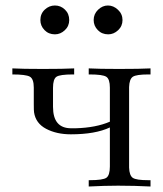

<svg xmlns="http://www.w3.org/2000/svg" viewBox="-20 -679 595 699"><path d="M25 -408V-430Q62 -428 136 -428Q212 -428 250 -430V-408H246Q198 -408 185.5 -399.5Q173 -391 173 -359V-290Q173 -212 239 -212H255Q329 -214 380 -236V-360Q380 -391 367 -399.5Q354 -408 306 -408H303V-430Q340 -428 413 -428Q490 -428 528 -430V-408H521Q476 -408 463.5 -399.5Q451 -391 450 -362V-69Q451 -40 463.5 -31.5Q476 -23 520 -23H528V0Q470 -3 412 -3H408Q361 -3 303 0V-23H306Q355 -23 367.5 -32Q380 -41 380 -73V-215Q327 -190 238 -190Q186 -190 148 -210Q110 -230 104 -270Q103 -275 103 -300V-360Q103 -392 88.5 -400Q74 -408 25 -408ZM127 -606Q127 -629 143 -644Q159 -659 180 -659Q201 -659 216.5 -644Q232 -629 232 -606Q232 -584 216 -569Q200 -554 180 -554Q157 -554 142 -569.5Q127 -585 127 -606ZM321 -606Q321 -628 337 -643.5Q353 -659 373 -659Q393 -659 409.5 -643.5Q426 -628 426 -606Q426 -584 410 -569Q394 -554 374 -554Q351 -554 336 -569.5Q321 -585 321 -606Z"/></svg>

Font: CMU Serif
Style: Roman
Weight: 500
Version: Version 0.7.0